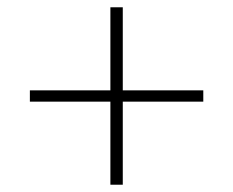

<svg xmlns="http://www.w3.org/2000/svg" viewBox="-20 -569 640 527"><path d="M283 -62V-290H62V-321H283V-549H317V-321H538V-290H317V-62Z"/></svg>

Font: IBM Plex Mono ExtLt
Style: Regular
Weight: 200
Monospace: yes
Designer: Mike Abbink, Paul van der Laan, Pieter van Rosmalen
Foundry: Bold Monday
Version: Version 2.3